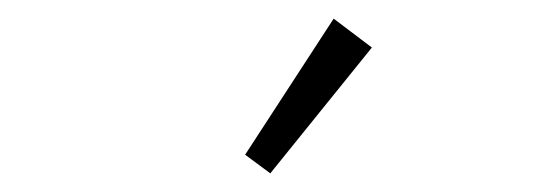

<svg xmlns="http://www.w3.org/2000/svg" viewBox="-20 -710 590 206"><path d="M270 -524 243 -544 338 -690 379 -659Z"/></svg>

Font: Inconsolata SemiExpanded Light
Style: Regular
Weight: 300
Width: 6
Monospace: yes
Designer: Raph Levien, Cyreal, Brenton Simpson
Foundry: Raph Levien, Cyreal, Google
Version: Version 3.001; ttfautohint (v1.8.2.53-6de2)